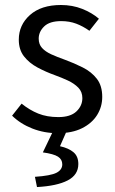

<svg xmlns="http://www.w3.org/2000/svg" viewBox="-20 -518 459 764"><path d="M209.5 12Q155.8 12 108.6 -6.6Q61.4 -25.1 28.1 -57.7L66 -105.6Q97.8 -79.9 132.4 -66Q167 -52.1 212.2 -52.1Q260.1 -52.1 283.9 -74.4Q307.7 -96.8 307.7 -127.6Q307.7 -152.6 291.6 -169.2Q275.5 -185.7 250.6 -197.4Q225.6 -209 198 -219Q161.8 -232 129 -249.6Q96.2 -267.3 75.5 -293.7Q54.8 -320.2 54.8 -360.1Q54.8 -418.9 99.4 -458.5Q144 -498.1 222.5 -498.1Q268.1 -498.1 306.9 -482.8Q345.7 -467.4 373.6 -443.5L335.8 -395.5Q310.3 -413.6 283.3 -423.8Q256.3 -434 223.5 -434Q177.4 -434 155.7 -412.8Q134 -391.6 134 -364.3Q134 -341.9 147.2 -327.3Q160.4 -312.7 183.7 -302Q207 -291.4 237.1 -280.7Q275.1 -266.8 309.5 -249.5Q344 -232.1 365.4 -204.5Q386.8 -176.9 386.8 -132.5Q386.8 -93.1 366.4 -60.3Q346 -27.6 306.4 -7.8Q266.8 12 209.5 12ZM127.2 226.3 119 185.6Q181.6 181.3 204.7 169.5Q227.8 157.6 227.8 136Q227.8 116.3 210.8 105.4Q193.8 94.4 150.5 88.4L194.2 -2.7H248L218.7 63.8Q253.3 71.5 272.5 87.8Q291.7 104 291.7 134.7Q291.7 178 249.1 200Q206.6 222 127.2 226.3Z"/></svg>

Font: Source Sans 3 Variable
Style: Regular
Weight: 200
Designer: Paul D. Hunt
Foundry: Adobe Systems Incorporated
Version: Version 3.026